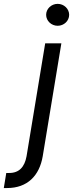

<svg xmlns="http://www.w3.org/2000/svg" viewBox="-112 -770 379 995"><path d="M122.2 -545.5 25.6 39.8C15.6 95.2 -12.8 126.4 -63.9 126.4H-79.5L-92.3 204.5H-75.3C29.8 204.5 92.3 140.6 109.4 39.8L206 -545.5ZM127.1 -693.2C127.1 -661.9 154.1 -636.4 186.8 -636.4C219.5 -636.4 246.4 -661.9 246.4 -693.2C246.4 -724.4 219.5 -750 186.8 -750C154.1 -750 127.1 -724.4 127.1 -693.2Z"/></svg>

Font: Margiela Sans
Style: Italic
Weight: 400
Italic angle: -9.39999°
Designer: Stefan Endress, Andreas Faust
Version: Version 1.100;FEAKit 1.0